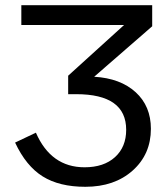

<svg xmlns="http://www.w3.org/2000/svg" viewBox="-20 -708 644 738"><path d="M308 10Q208 10 144 -30Q80 -70 38 -160L118 -198Q176 -65 305 -65Q379 -65 422 -104Q465 -143 465 -209Q465 -346 273 -346H242V-417L457 -612H62V-688H565V-607L342 -413Q443 -407 501.5 -353.5Q560 -300 560 -213Q560 -115 490 -52.5Q420 10 308 10Z"/></svg>

Font: Libra Sans
Style: Regular
Weight: 400
Foundry: Context Ltd
Version: Version 1.002